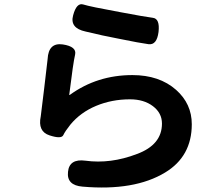

<svg xmlns="http://www.w3.org/2000/svg" viewBox="-20 -815 1040 895"><path d="M365 55Q290 49 297 -14Q303 -76 378 -66Q495 -50 618 -97Q735 -140 735 -239Q735 -288 693 -320Q651 -352 586 -352Q501 -352 428 -321.5Q355 -291 308 -234Q284 -204 275 -185Q266 -166 211 -184Q155 -202 170 -273Q171 -278 186 -403.5Q201 -529 202 -540Q206 -617 272 -608Q339 -598 330 -560Q321 -522 303 -375Q302 -370 306 -373Q433 -465 597 -465Q723 -465 801 -396Q874 -331 874 -236Q874 -86 750 -11Q607 76 365 55ZM719 -666Q711 -604 672.5 -609Q634 -614 531 -635Q494 -642 457 -650L379 -668Q304 -684 321 -744Q337 -804 368.5 -794Q400 -784 537 -759Q659 -736 692.5 -732Q726 -728 719 -666Z"/></svg>

Font: Resource Han Rounded JP
Style: Bold
Weight: 700
Designer: Cyano Hao (round all glyphs); Ryoko NISHIZUKA 西塚涼子 (kana, bopomofo & ideographs); Paul D. Hunt (Latin, Greek & Cyrillic)
Foundry: Cyano Hao
Version: 0.990